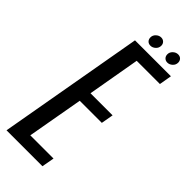

<svg xmlns="http://www.w3.org/2000/svg" viewBox="-278 -802 839 839"><g transform="rotate(45 141.5 -382.5)"><path d="M-29 0 90 -675H312L302 -617H158.5L116 -374H252.5L242.5 -317.5H106L60 -58H203.5L193 0ZM258.5 -706Q247.5 -706 240.2 -713.2Q233 -720.5 233 -732Q233 -745.5 243.5 -755.2Q254 -765 267 -765Q278.5 -765 285.5 -757.8Q292.5 -750.5 292.5 -739.5Q292.5 -725.5 282 -715.8Q271.5 -706 258.5 -706ZM154 -706Q142.5 -706 135.5 -713.2Q128.5 -720.5 128.5 -732Q128.5 -745.5 139 -755.2Q149.5 -765 162.5 -765Q173.5 -765 180.8 -757.8Q188 -750.5 188 -739.5Q188 -725.5 177.5 -715.8Q167 -706 154 -706Z"/></g></svg>

Font: Anybody Condensed Regular
Style: Italic
Weight: 400
Width: 3
Italic angle: -10°
Designer: Tyler Finck
Foundry: Etcetera Type Company
Version: Version 1.010; ttfautohint (v1.8.3) -l 8 -r 50 -G 200 -x 14 